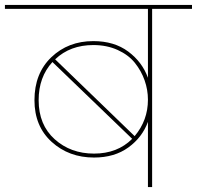

<svg xmlns="http://www.w3.org/2000/svg" viewBox="-55 -760 800 780"><path d="M546 0V-265Q523 -202 466.5 -161Q410 -120 327 -120Q225 -120 155 -183.5Q85 -247 85 -353Q85 -462 153.5 -527.5Q222 -593 324 -593Q409 -593 466 -550.5Q523 -508 546 -444V-724H-35V-740H725V-724H563V0ZM324 -577Q230 -577 169 -519L492 -207Q546 -271 546 -355Q546 -395 532.5 -433.5Q519 -472 493 -504.5Q467 -537 423 -557Q379 -577 324 -577ZM482 -196 158 -508Q102 -447 102 -353Q102 -253 167 -194.5Q232 -136 327 -136Q422 -136 482 -196Z"/></svg>

Font: SVN-Poppins Thin
Style: Regular
Weight: 100
Designer: Ninad Kale (Devanagari), Jonny Pinhorn (Latin)
Foundry: Indian Type Foundry
Version: Version 3.002 2017